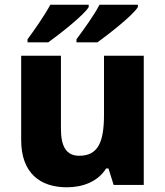

<svg xmlns="http://www.w3.org/2000/svg" viewBox="-20 -786 703 816"><path d="M566 -756V-766H403C380 -721 333 -657 305 -619V-606H394C444 -642 545 -721 566 -756ZM357 -756V-766H194C170 -721 125 -657 97 -619V-606H185C235 -642 336 -721 357 -756ZM591 -549H422V-299C422 -186 399 -124 317 -124C262 -124 239 -163 239 -238V-549H70V-191C70 -50 151 10 264 10C332 10 396 -14 431 -70H441L463 0H591Z"/></svg>

Font: Noto Sans Arabic UI XBd
Style: Regular
Weight: 800
Designer: Monotype Design Team, Nadine Chahine and Nizar Qandah
Foundry: Monotype Imaging Inc.
Version: Version 2.010